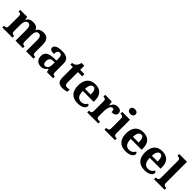

<svg xmlns="http://www.w3.org/2000/svg" viewBox="419 -2428 4097 4097"><g transform="rotate(45 2467.0 -380.0)"><path d="M20 0H327V-53H324C280 -53 252 -62 252 -118V-309C252 -391 275 -464 341 -464C400 -464 419 -415 419 -329V0H641V-53H638C593 -53 571 -62 571 -124V-321C571 -398 595 -464 658 -464C717 -464 738 -415 738 -329V0H961V-53H957C912 -53 890 -62 890 -124V-356C890 -491 828 -549 722 -549C645 -549 593 -521 563 -465H557C533 -524 483 -549 412 -549C330 -549 285 -521 253 -465H248L235 -536H25V-486H28C72 -486 100 -477 100 -421V-122C100 -62 73 -53 28 -53H20Z M1188 10C1264 10 1293 -15 1337 -69H1346L1367 0H1553V-53H1549C1504 -53 1489 -69 1489 -124V-379C1489 -504 1419 -549 1279 -549C1166 -549 1073 -520 1073 -447C1073 -398 1114 -380 1199 -380C1199 -448 1216 -488 1267 -488C1322 -488 1337 -447 1337 -374V-319L1255 -316C1105 -311 1031 -261 1031 -153C1031 -42 1100 10 1188 10ZM1243 -63C1204 -63 1186 -92 1186 -149C1186 -221 1212 -259 1292 -263L1337 -266V-191C1337 -113 1300 -63 1243 -63Z M1840 10C1902 10 1950 -5 1971 -15V-80C1950 -75 1926 -71 1900 -71C1853 -71 1834 -98 1834 -158V-468H1962V-536H1834V-660H1751C1741 -615 1725 -582 1705 -561C1685 -539 1650 -519 1607 -519V-468H1682V-148C1682 -31 1738 10 1840 10Z M2297 10C2441 10 2500 -52 2500 -104C2500 -126 2485 -142 2466 -148C2443 -102 2400 -65 2332 -65C2242 -65 2195 -123 2192 -257H2520V-308C2520 -467 2431 -549 2286 -549C2128 -549 2038 -453 2038 -265C2038 -91 2127 10 2297 10ZM2367 -321H2194C2197 -427 2232 -484 2288 -484C2345 -484 2367 -423 2367 -321Z M2583 0H2917V-53H2885C2845 -53 2815 -61 2815 -120V-273C2815 -350 2840 -453 2899 -453C2936 -453 2946 -425 2946 -370C3025 -370 3071 -399 3071 -460C3071 -511 3038 -548 2962 -548C2880 -548 2844 -511 2813 -440H2808L2788 -536H2588V-483H2591C2635 -483 2662 -474 2662 -415V-125C2662 -62 2632 -53 2587 -53H2583Z M3257 -626C3304 -626 3343 -649 3343 -698C3343 -749 3304 -770 3257 -770C3209 -770 3172 -749 3172 -698C3172 -649 3209 -626 3257 -626ZM3103 0H3421V-53H3409C3369 -53 3338 -67 3338 -124V-536H3103V-483H3115C3154 -483 3186 -469 3186 -416V-124C3186 -67 3156 -53 3115 -53H3103Z M3744 10C3888 10 3947 -52 3947 -104C3947 -126 3932 -142 3913 -148C3890 -102 3847 -65 3779 -65C3689 -65 3642 -123 3639 -257H3967V-308C3967 -467 3878 -549 3733 -549C3575 -549 3485 -453 3485 -265C3485 -91 3574 10 3744 10ZM3814 -321H3641C3644 -427 3679 -484 3735 -484C3792 -484 3814 -423 3814 -321Z M4316 10C4460 10 4519 -52 4519 -104C4519 -126 4504 -142 4485 -148C4462 -102 4419 -65 4351 -65C4261 -65 4214 -123 4211 -257H4539V-308C4539 -467 4450 -549 4305 -549C4147 -549 4057 -453 4057 -265C4057 -91 4146 10 4316 10ZM4386 -321H4213C4216 -427 4251 -484 4307 -484C4364 -484 4386 -423 4386 -321Z M4599 0H4917V-53H4905C4865 -53 4834 -67 4834 -124V-760H4599V-707H4611C4639 -707 4682 -699 4682 -646V-124C4682 -67 4651 -53 4611 -53H4599Z"/></g></svg>

Font: Noto Serif Georgian Bold
Style: Regular
Weight: 700
Designer: Monotype Design Team, Akaki Razmadze
Foundry: Google LLC
Version: Version 2.003